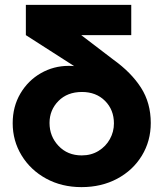

<svg xmlns="http://www.w3.org/2000/svg" viewBox="-20 -755 670 787"><path d="M447 -249Q447 -215 430.5 -185Q414 -155 384 -136.5Q354 -118 315 -118Q257 -118 220 -157Q183 -196 183 -251Q183 -304 219.5 -341Q256 -378 316 -378Q374 -378 410.5 -341.5Q447 -305 447 -249ZM518 -611V-735H86V-611L284 -484Q276 -485 261 -485Q200 -485 147.5 -455Q95 -425 63.5 -371.5Q32 -318 32 -250Q32 -178 68.5 -118Q105 -58 169 -23Q233 12 314 12Q396 12 460.5 -22.5Q525 -57 561.5 -117Q598 -177 598 -251Q598 -333 558 -395.5Q518 -458 444 -511L313 -611Z"/></svg>

Font: Geom
Style: Bold
Weight: 700
Version: Version 1.102